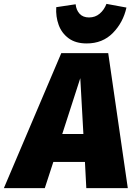

<svg xmlns="http://www.w3.org/2000/svg" viewBox="-83 -970 692 990"><path d="M362 0 355 -135H192L148 0H-63L233 -696H475L576 0ZM238 -279H347L331 -567ZM207 -933 307 -948Q310 -918 327.5 -899Q345 -880 376 -880Q408 -880 431 -899.5Q454 -919 466 -950L569 -931Q552 -854 499 -800Q446 -746 364 -746Q307 -746 271 -772.5Q235 -799 219.5 -841.5Q204 -884 207 -933Z"/></svg>

Font: Fira Sans Black
Style: Italic
Weight: 900
Italic angle: -8°
Designer: Carrois Corporate & Edenspiekermann AG
Foundry: Carrois Corporate GbR & Edenspiekermann AG
Version: Version 4.203